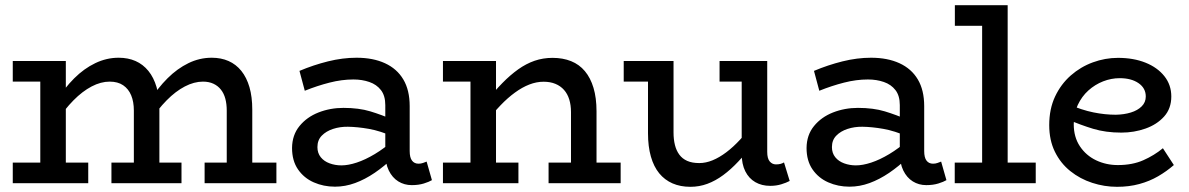

<svg xmlns="http://www.w3.org/2000/svg" viewBox="-20 -706 4583 740"><path d="M29.2 -391.6V-471H206.2V-391.6ZM135.3 -22V-471H233.7V-22ZM29.2 0V-79.4H320.1V0ZM495.9 -22V-279.9Q495.9 -313.7 485.6 -338.5Q475.3 -363.4 454.7 -377.4Q434.1 -391.4 402.7 -391.4Q368.6 -391.4 333 -372.7Q297.5 -354.1 263.1 -319.2Q228.7 -284.3 196.5 -235.8V-315.7Q228.3 -366.6 266.1 -404.2Q303.8 -441.8 347.2 -462.6Q390.6 -483.5 437.2 -483.5Q473.6 -483.5 502.4 -470.8Q531.2 -458.1 551.9 -432.7Q572.6 -407.3 583.5 -370Q594.3 -332.7 594.3 -283V-22ZM409.5 0V-79.4H679.5V0ZM853.9 -22V-279.9Q853.9 -305 848.5 -325.4Q843.1 -345.8 831.5 -360.5Q820 -375.2 802.6 -383.3Q785.3 -391.4 762.3 -391.4Q728.1 -391.4 692.3 -372.7Q656.5 -354.1 622.2 -319.2Q587.8 -284.3 556 -235.8V-315.7Q587.8 -366.6 625.6 -404.2Q663.4 -441.8 706.3 -462.6Q749.1 -483.5 796.2 -483.5Q832.1 -483.5 860.9 -470.8Q889.7 -458.1 910.2 -432.7Q930.6 -407.3 941.5 -370Q952.3 -332.7 952.3 -283V-22ZM768.6 0V-79.4H1045.3V0Z M1567 7.5Q1538.1 7.5 1515 -6.9Q1491.9 -21.3 1478.4 -49Q1465 -76.6 1465 -116.2V-300.9Q1465 -337.2 1448.2 -358.8Q1431.5 -380.4 1403.5 -390Q1375.6 -399.7 1342 -399.7Q1297.2 -399.7 1250.1 -387.6Q1202.9 -375.6 1154.7 -356.2L1134.2 -432.8Q1187.9 -455.5 1244.2 -469.5Q1300.5 -483.5 1354.1 -483.5Q1417.7 -483.5 1463.8 -462.3Q1509.9 -441.1 1534.4 -399.9Q1559 -358.6 1559 -297V-123.9Q1559 -98.5 1568.1 -86.8Q1577.1 -75.1 1593 -75.1Q1602.3 -75.1 1610.4 -78Q1618.5 -80.8 1624.3 -83.2L1644.7 -11.7Q1634 -5.2 1613.6 1.2Q1593.2 7.5 1567 7.5ZM1271 13.5Q1227.1 13.5 1189.2 -3.2Q1151.4 -19.9 1128.5 -53.2Q1105.6 -86.5 1105.6 -135.8Q1106.1 -185.8 1134.4 -220.3Q1162.6 -254.9 1207.7 -272.6Q1252.7 -290.2 1303.7 -290.2Q1363 -290.2 1407.2 -276.8Q1451.5 -263.4 1498.1 -243.1V-178.6Q1444.7 -201.9 1401.1 -209.4Q1357.5 -217 1320.7 -217.5Q1290.2 -217.9 1263.5 -209.1Q1236.7 -200.3 1220.1 -183.1Q1203.4 -166 1203.4 -139.1Q1203.4 -115.9 1216.3 -100Q1229.2 -84.1 1250.5 -76.4Q1271.8 -68.6 1295.7 -68.6Q1322.2 -68.6 1354.9 -79.4Q1387.7 -90.2 1424.3 -112.1Q1461 -134 1498.1 -166.8L1496.4 -99Q1461.5 -65.4 1424.1 -39.9Q1386.7 -14.5 1348.5 -0.5Q1310.3 13.5 1271 13.5Z M2180.7 0V-273.9Q2180.7 -301 2174 -322.6Q2167.3 -344.3 2153.8 -359.5Q2140.3 -374.7 2120.6 -382.8Q2101 -391 2075 -391Q2047.8 -391 2020.2 -380.3Q1992.6 -369.6 1964.8 -349.3Q1936.9 -329.1 1909.4 -300.4Q1881.9 -271.8 1854.5 -235.8V-315.7Q1885.9 -355 1916.2 -385.9Q1946.5 -416.8 1977.2 -438.7Q2007.8 -460.5 2040.4 -471.8Q2073 -483 2109.5 -483Q2149.5 -483 2181.1 -470.3Q2212.7 -457.6 2234.3 -431.7Q2256 -405.8 2267.5 -367.3Q2279.1 -328.7 2279.1 -276.6V0ZM1687.2 0V-79.4H1978.1V0ZM1793.3 0V-471H1891.7V0ZM1687.2 -391.6V-471H1871.4V-391.6ZM2094.3 0V-79.4H2372.1V0Z M2640.8 14Q2602.3 14 2572 0.8Q2541.7 -12.4 2520.7 -38.1Q2499.7 -63.7 2488.6 -102.6Q2477.5 -141.5 2477.5 -192.3V-471H2575.9V-195.4Q2575.9 -168.7 2581.3 -147.2Q2586.6 -125.7 2598.2 -110Q2609.7 -94.3 2628.6 -85.9Q2647.5 -77.5 2675.2 -77.5Q2700.3 -77.5 2726.4 -88.2Q2752.5 -98.9 2779.4 -119.2Q2806.4 -139.5 2833.2 -168.6Q2860.1 -197.8 2886.2 -233.6V-155.2Q2855.7 -115.4 2826.2 -84.1Q2796.8 -52.7 2767.1 -30.9Q2737.4 -9 2706.2 2.5Q2675.1 14 2640.8 14ZM2383.9 -391.6V-471H2555.6V-391.6ZM2948.6 10.3Q2915.9 10.3 2891.2 -3.9Q2866.5 -18.1 2852.5 -45.8Q2838.6 -73.5 2838.6 -113.1V-471H2937V-120.8Q2937 -94.9 2946.7 -83.7Q2956.5 -72.4 2970.5 -72.4Q2981.2 -72.4 2988.4 -74.4Q2995.5 -76.3 3001.7 -80L3023.6 -8.6Q3010.6 -1.6 2991.2 4.3Q2971.8 10.3 2948.6 10.3ZM2753.3 -391.6V-471H2922.6V-391.6Z M3550 7.5Q3521.1 7.5 3498 -6.9Q3474.9 -21.3 3461.4 -49Q3448 -76.6 3448 -116.2V-300.9Q3448 -337.2 3431.2 -358.8Q3414.5 -380.4 3386.5 -390Q3358.6 -399.7 3325 -399.7Q3280.2 -399.7 3233.1 -387.6Q3185.9 -375.6 3137.7 -356.2L3117.2 -432.8Q3170.9 -455.5 3227.2 -469.5Q3283.5 -483.5 3337.1 -483.5Q3400.7 -483.5 3446.8 -462.3Q3492.9 -441.1 3517.4 -399.9Q3542 -358.6 3542 -297V-123.9Q3542 -98.5 3551.1 -86.8Q3560.1 -75.1 3576 -75.1Q3585.3 -75.1 3593.4 -78Q3601.5 -80.8 3607.3 -83.2L3627.7 -11.7Q3617 -5.2 3596.6 1.2Q3576.2 7.5 3550 7.5ZM3254 13.5Q3210.1 13.5 3172.2 -3.2Q3134.4 -19.9 3111.5 -53.2Q3088.6 -86.5 3088.6 -135.8Q3089.1 -185.8 3117.4 -220.3Q3145.6 -254.9 3190.7 -272.6Q3235.7 -290.2 3286.7 -290.2Q3346 -290.2 3390.2 -276.8Q3434.5 -263.4 3481.1 -243.1V-178.6Q3427.7 -201.9 3384.1 -209.4Q3340.5 -217 3303.7 -217.5Q3273.2 -217.9 3246.5 -209.1Q3219.7 -200.3 3203.1 -183.1Q3186.4 -166 3186.4 -139.1Q3186.4 -115.9 3199.3 -100Q3212.2 -84.1 3233.5 -76.4Q3254.8 -68.6 3278.7 -68.6Q3305.2 -68.6 3337.9 -79.4Q3370.7 -90.2 3407.3 -112.1Q3444 -134 3481.1 -166.8L3479.4 -99Q3444.5 -65.4 3407.1 -39.9Q3369.7 -14.5 3331.5 -0.5Q3293.3 13.5 3254 13.5Z M3765.3 -22V-686H3863.7V-22ZM3659.7 0V-79.4H3971.9V0ZM3660.2 -606.6V-686H3858.2V-606.6Z M4285.1 14Q4236.3 14 4189.5 -1.3Q4142.7 -16.5 4105.1 -46.6Q4067.6 -76.6 4045.7 -121.2Q4023.9 -165.7 4023.9 -223.8Q4023.9 -286 4046.4 -333.9Q4069 -381.8 4106.9 -415.1Q4144.8 -448.4 4192.1 -465.7Q4239.4 -483 4289 -483Q4348.7 -483 4394.9 -464.5Q4441 -446 4467.7 -412.4Q4494.4 -378.8 4494.4 -334.1Q4494.4 -287.8 4466.7 -256.9Q4438.9 -226 4395 -210.5Q4351.1 -194.9 4301.9 -194.9Q4241.4 -194.9 4192.8 -209.7Q4144.3 -224.5 4097.6 -244.8L4097.1 -304.5Q4149.9 -281.7 4194.3 -272.8Q4238.6 -263.8 4280.5 -263.8Q4312.6 -264.4 4338.5 -272.4Q4364.4 -280.3 4380.2 -296Q4396 -311.6 4396 -334.1Q4396 -366.3 4368.1 -385.5Q4340.2 -404.7 4295.6 -404.7Q4263.1 -404.7 4231.7 -392.5Q4200.3 -380.2 4174.8 -357.3Q4149.3 -334.3 4133.9 -301.5Q4118.4 -268.8 4118.4 -227.1Q4118.4 -177.8 4142.1 -142.2Q4165.8 -106.7 4204.5 -88.2Q4243.2 -69.8 4288.4 -69.8Q4344.2 -69.8 4386.4 -88.4Q4428.6 -107 4462 -134.7L4504.2 -69.9Q4476.5 -45.7 4443.5 -26.6Q4410.6 -7.5 4371.3 3.2Q4332 14 4285.1 14Z"/></svg>

Font: BioRhyme ExtraBold
Style: Regular
Weight: 800
Designer: Aoife Mooney
Foundry: Aoife Mooney Type
Version: Version 1.600;gftools[0.9.33]